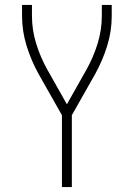

<svg xmlns="http://www.w3.org/2000/svg" viewBox="-20 -540 540 775"><path d="M230 215V-75L136 -241Q106 -295 87.5 -354.5Q69 -414 69 -476V-520H109V-476Q109 -419 126 -364Q143 -309 171 -259L250 -119L329 -259Q357 -309 374 -364Q391 -419 391 -476V-520H431V-476Q431 -414 412.5 -354.5Q394 -295 364 -241L270 -75V215Z"/></svg>

Font: Iosevka Curly Extralight
Style: Regular
Weight: 200
Monospace: yes
Designer: Belleve Invis
Foundry: Belleve Invis
Version: Version 22.1.2; ttfautohint (v1.8.4)